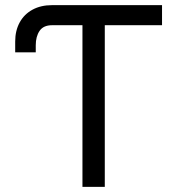

<svg xmlns="http://www.w3.org/2000/svg" viewBox="-20 -727 689 747"><path d="M610.4 -628.9H387.7V0H300.8V-628.9H182.6Q148.9 -628.9 134 -606.9Q119.1 -585 119.1 -550.8V-523.4H39.1V-565.4Q39.1 -607.4 56.4 -639.4Q73.7 -671.4 106.2 -689.2Q138.7 -707 182.6 -707H610.4Z"/></svg>

Font: Pretendard GOV
Style: Regular
Weight: 400
Designer: Base glyphs from Inter by Rasmus Andersson; Hangeul glyphs from Noto Sans CJK(Source Han Sans) by Jang Soo-young and Kan
Foundry: Kil Hyung-jin
Version: Version 1.309